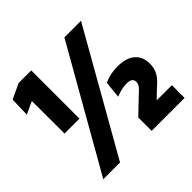

<svg xmlns="http://www.w3.org/2000/svg" viewBox="-161 -800 960 960"><g transform="rotate(-45 319.0 -320.0)"><path d="M75 -298.5 74.5 -527.5H70L8.5 -498.5L11.5 -602L91.5 -639.5H180.5V-298.5ZM50.5 0 414.5 -639H532L169 0ZM392.5 0V-94.5L467.5 -166.5Q480.5 -178 490.5 -187.8Q500.5 -197.5 506.2 -206.8Q512 -216 512 -226V-227Q512 -240 503.2 -248Q494.5 -256 470 -256Q449 -256 429 -250.5Q409 -245 395 -239L404 -328.5Q423 -337.5 447 -343Q471 -348.5 500.5 -348.5Q561.5 -348.5 592.8 -320.5Q624 -292.5 624 -246V-241.5Q624 -220 617.2 -201.8Q610.5 -183.5 597.5 -167.2Q584.5 -151 565 -135L521 -93V-76.5L476 -90H625.5V0Z"/></g></svg>

Font: Anek Odia SemiCondensed ExtraBold
Style: Regular
Weight: 800
Width: 4
Designer: Yesha Goshar & Mahesh Sahu (Odia), Yesha Goshar (Latin)
Foundry: Ek Type
Version: Version 1.003